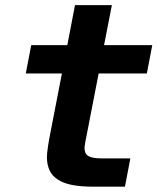

<svg xmlns="http://www.w3.org/2000/svg" viewBox="-20 -722 642 745"><path d="M345.2 2.4Q293.5 2.4 259.3 -4.4Q225.1 -11.2 204.1 -25.4Q181.6 -40 171.9 -62Q162.1 -84 162.1 -111.8Q162.1 -120.1 162.8 -126.7Q163.6 -133.3 164.6 -141.6Q165.5 -147.5 167 -159.2Q168.5 -170.9 170.9 -182.6L220.2 -437H80.1L101.1 -546.9H241.2L271 -702.1H414.1L383.8 -546.9H570.8L549.8 -437H362.8L312 -175.8Q311.5 -173.3 310.8 -169.4Q310.1 -165.5 309.1 -158.7Q308.6 -154.8 308.3 -152.1Q308.1 -149.4 308.1 -146.5Q308.1 -125.5 322.8 -116.7Q336.9 -107.4 376 -107.4H485.8L464.8 2.4H345.2Z"/></svg>

Font: Hack
Style: Bold Italic
Weight: 700
Italic angle: -11°
Monospace: yes
Designer: Christopher Simpkins
Foundry: Christopher Simpkins
Version: Version 2.017; ttfautohint (v1.4.1) -l 4 -r 80 -G 350 -x 0 -